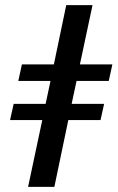

<svg xmlns="http://www.w3.org/2000/svg" viewBox="-20 -725 456 745"><path d="M191 0H89L144 -259H19L33 -322H157L176 -411H51L65 -475H189L237 -705H339L290 -475H416L402 -411H277L258 -322H384L370 -259H245Z"/></svg>

Font: STIX Two Text SemiBold
Style: Italic
Weight: 600
Italic angle: -12°
Designer: Ross Mills, John Hudson & Paul Hanslow, Tiro Typeworks Ltd; with prior portions MicroPress Inc. and Coen Hoffman, Elsevi
Foundry: Tiro Typeworks Ltd
Version: Version 2.13 b171